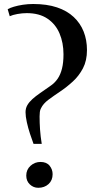

<svg xmlns="http://www.w3.org/2000/svg" viewBox="-20 -906 465 936"><path d="M143.5 -204.5Q135.5 -226 126.2 -254Q117 -282 110.8 -310.2Q104.5 -338.5 104.5 -359Q104.5 -378 113.2 -393.2Q122 -408.5 137.8 -422.8Q153.5 -437 175.5 -452.2Q197.5 -467.5 224 -486Q246.5 -501 260.8 -521.8Q275 -542.5 282.2 -571.5Q289.5 -600.5 289.5 -641.5Q289.5 -697.5 270.2 -743Q251 -788.5 211.2 -815.2Q171.5 -842 110.5 -842Q89 -842 65.2 -837.8Q41.5 -833.5 27.5 -827L17.5 -861Q28 -867.5 47.5 -873.2Q67 -879 91.5 -882.8Q116 -886.5 142 -886.5Q208.5 -886.5 257.8 -870Q307 -853.5 339.2 -823.2Q371.5 -793 387.8 -752Q404 -711 404 -662Q404 -610.5 384.5 -573.2Q365 -536 335.2 -508.8Q305.5 -481.5 273.8 -460.2Q242 -439 216.2 -419.8Q190.5 -400.5 180 -378.5Q175.5 -371 174.2 -359.8Q173 -348.5 173 -338.5Q173 -307 175.2 -274.2Q177.5 -241.5 183.5 -204.5ZM166.5 9.5Q143 9.5 125.5 -7Q108 -23.5 108 -50Q108 -79 128.8 -97.8Q149.5 -116.5 177.5 -116.5Q207 -116.5 221.8 -98.2Q236.5 -80 236.5 -57Q236.5 -26.5 216.5 -8.5Q196.5 9.5 166.5 9.5Z"/></svg>

Font: Merriweather 144pt SemiBold
Style: Regular
Weight: 600
Version: Version 2.100